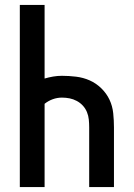

<svg xmlns="http://www.w3.org/2000/svg" viewBox="-20 -755 540 775"><path d="M60 0V-735H160V-438Q177 -443 194.5 -446Q212 -449 230 -449Q258 -449 287 -445.5Q316 -442 342 -430.5Q368 -419 389 -398.5Q410 -378 422 -352.5Q434 -327 437 -298Q440 -269 440 -241V0H340V-241Q340 -256 338.5 -272Q337 -288 331 -302.5Q325 -317 314.5 -328.5Q304 -340 290 -347.5Q276 -355 261 -358Q246 -361 230 -361Q211 -361 193 -354.5Q175 -348 160 -336V0Z"/></svg>

Font: Iosevka Semibold
Style: Regular
Weight: 600
Monospace: yes
Designer: Belleve Invis
Foundry: Belleve Invis
Version: Version 33.2.3; ttfautohint (v1.8.4)